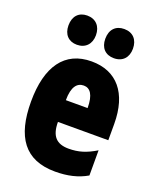

<svg xmlns="http://www.w3.org/2000/svg" viewBox="-144 -852 770 946"><g transform="rotate(20 241.0 -378.5)"><path d="M77 -690C77 -642 105 -614 148 -614C193 -614 221 -644 221 -690C221 -737 193 -767 148 -767C105 -767 77 -739 77 -690ZM270 -690C270 -643 297 -614 342 -614C388 -614 415 -644 415 -690C415 -737 388 -767 342 -767C298 -767 270 -739 270 -690ZM246 -562C105 -562 32 -459 32 -274C32 -90 101 10 261 10C325 10 379 -2 427 -30V-162C376 -131 336 -119 285 -119C221 -119 191 -151 191 -225H455V-310C455 -472 378 -562 246 -562ZM250 -437C283 -437 305 -409 305 -339H191C191 -411 216 -437 250 -437Z"/></g></svg>

Font: Noto Sans Ethiopic ExtraCondensed Black
Style: Regular
Weight: 900
Width: 2
Designer: Monotype Design Team
Foundry: Monotype Imaging Inc.
Version: Version 2.102